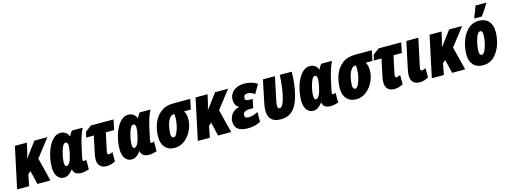

<svg xmlns="http://www.w3.org/2000/svg" viewBox="-26 -1623 6571 2491"><g transform="rotate(-15 3259.0 -377.5)"><path d="M105 -553H266L247 -467Q237 -421 217 -355H219L367 -553H542L356 -314L435 0H259L216 -184L178 -152L149 0H-13Z M495 -156Q495 -248 522.5 -343Q550 -438 601 -500.5Q652 -563 718 -563Q754 -563 783.5 -544.5Q813 -526 827 -487H830Q850 -531 871 -553H1015Q965 -445 940 -324L911 -190Q905 -162 905 -150Q905 -139 909.5 -135Q914 -131 922 -131Q934 -131 953 -142V-10Q931 -2 901.5 4Q872 10 856 10Q792 10 767.5 -14Q743 -38 742 -66H738Q709 -30 680 -10Q651 10 615 10Q561 10 528 -35Q495 -80 495 -156ZM765 -265Q780 -337 780 -370Q780 -423 749 -423Q725 -423 705 -379Q685 -335 673 -276Q661 -217 661 -181Q661 -126 683 -126Q736 -126 765 -265Z M1071 -108Q1071 -150 1082 -196L1129 -417H1027L1043 -490L1126 -553H1430L1402 -417H1290L1239 -178Q1236 -169 1236 -154Q1236 -144 1241.5 -137.5Q1247 -131 1256 -131Q1273 -131 1307 -148V-23Q1281 -7 1249.5 1.5Q1218 10 1190 10Q1133 10 1102 -21Q1071 -52 1071 -108Z M1405 -156Q1405 -248 1432.5 -343Q1460 -438 1511 -500.5Q1562 -563 1628 -563Q1664 -563 1693.5 -544.5Q1723 -526 1737 -487H1740Q1760 -531 1781 -553H1925Q1875 -445 1850 -324L1821 -190Q1815 -162 1815 -150Q1815 -139 1819.5 -135Q1824 -131 1832 -131Q1844 -131 1863 -142V-10Q1841 -2 1811.5 4Q1782 10 1766 10Q1702 10 1677.5 -14Q1653 -38 1652 -66H1648Q1619 -30 1590 -10Q1561 10 1525 10Q1471 10 1438 -35Q1405 -80 1405 -156ZM1675 -265Q1690 -337 1690 -370Q1690 -423 1659 -423Q1635 -423 1615 -379Q1595 -335 1583 -276Q1571 -217 1571 -181Q1571 -126 1593 -126Q1646 -126 1675 -265Z M1930 -181Q1930 -273 1960.5 -358Q1991 -443 2059.5 -498Q2128 -553 2235 -553H2460L2432 -417H2341Q2369 -376 2369 -307Q2369 -234 2334.5 -160Q2300 -86 2239 -38Q2178 10 2105 10Q2023 10 1976.5 -41Q1930 -92 1930 -181ZM2213 -362Q2213 -393 2209 -417H2205Q2167 -417 2141.5 -378Q2116 -339 2104 -283.5Q2092 -228 2092 -180Q2092 -126 2125 -126Q2148 -126 2168 -165.5Q2188 -205 2200.5 -261Q2213 -317 2213 -362Z M2532 -553H2693L2674 -467Q2664 -421 2644 -355H2646L2794 -553H2969L2783 -314L2862 0H2686L2643 -184L2605 -152L2576 0H2414Z M2910 -128Q2910 -161 2925 -194Q2940 -227 2970.5 -252.5Q3001 -278 3045 -287V-292Q2988 -314 2988 -402Q2988 -448 3013 -484.5Q3038 -521 3082.5 -542Q3127 -563 3184 -563Q3235 -563 3278 -551.5Q3321 -540 3360 -513L3290 -394Q3268 -412 3242.5 -421Q3217 -430 3195 -430Q3170 -430 3156 -416.5Q3142 -403 3142 -378Q3142 -358 3155.5 -350.5Q3169 -343 3199 -343H3243L3218 -225H3166Q3128 -225 3104 -210Q3080 -195 3080 -164Q3080 -145 3092 -135.5Q3104 -126 3134 -126Q3188 -126 3258 -163V-31Q3220 -10 3175.5 0Q3131 10 3088 10Q2998 10 2954 -23.5Q2910 -57 2910 -128Z M3362 -153Q3362 -199 3376 -263L3437 -553H3598L3531 -235Q3524 -204 3524 -179Q3524 -135 3549 -135Q3584 -135 3608.5 -205Q3633 -275 3646.5 -372.5Q3660 -470 3663 -553H3823Q3821 -319 3756 -155.5Q3691 8 3532 8Q3444 8 3403 -33Q3362 -74 3362 -153Z M3844 -156Q3844 -248 3871.5 -343Q3899 -438 3950 -500.5Q4001 -563 4067 -563Q4103 -563 4132.5 -544.5Q4162 -526 4176 -487H4179Q4199 -531 4220 -553H4364Q4314 -445 4289 -324L4260 -190Q4254 -162 4254 -150Q4254 -139 4258.5 -135Q4263 -131 4271 -131Q4283 -131 4302 -142V-10Q4280 -2 4250.5 4Q4221 10 4205 10Q4141 10 4116.5 -14Q4092 -38 4091 -66H4087Q4058 -30 4029 -10Q4000 10 3964 10Q3910 10 3877 -35Q3844 -80 3844 -156ZM4114 -265Q4129 -337 4129 -370Q4129 -423 4098 -423Q4074 -423 4054 -379Q4034 -335 4022 -276Q4010 -217 4010 -181Q4010 -126 4032 -126Q4085 -126 4114 -265Z M4369 -181Q4369 -273 4399.5 -358Q4430 -443 4498.5 -498Q4567 -553 4674 -553H4899L4871 -417H4780Q4808 -376 4808 -307Q4808 -234 4773.5 -160Q4739 -86 4678 -38Q4617 10 4544 10Q4462 10 4415.5 -41Q4369 -92 4369 -181ZM4652 -362Q4652 -393 4648 -417H4644Q4606 -417 4580.5 -378Q4555 -339 4543 -283.5Q4531 -228 4531 -180Q4531 -126 4564 -126Q4587 -126 4607 -165.5Q4627 -205 4639.5 -261Q4652 -317 4652 -362Z M4935 -108Q4935 -150 4946 -196L4993 -417H4891L4907 -490L4990 -553H5294L5266 -417H5154L5103 -178Q5100 -169 5100 -154Q5100 -144 5105.5 -137.5Q5111 -131 5120 -131Q5137 -131 5171 -148V-23Q5145 -7 5113.5 1.5Q5082 10 5054 10Q4997 10 4966 -21Q4935 -52 4935 -108Z M5276 -108Q5276 -146 5287 -197L5363 -553H5524L5444 -179Q5444 -176 5442.5 -169Q5441 -162 5441 -154Q5441 -144 5446.5 -137.5Q5452 -131 5461 -131Q5470 -131 5485 -136Q5500 -141 5512 -148V-23Q5486 -7 5454 1.5Q5422 10 5394 10Q5337 10 5306.5 -21Q5276 -52 5276 -108Z M5675 -553H5836L5817 -467Q5807 -421 5787 -355H5789L5937 -553H6112L5926 -314L6005 0H5829L5786 -184L5748 -152L5719 0H5557Z M6069 -181Q6069 -263 6097 -351.5Q6125 -440 6186.5 -501.5Q6248 -563 6341 -563Q6422 -563 6468 -511.5Q6514 -460 6514 -372Q6514 -286 6485.5 -198Q6457 -110 6396 -50Q6335 10 6245 10Q6162 10 6115.5 -40.5Q6069 -91 6069 -181ZM6352 -372Q6352 -400 6344.5 -413.5Q6337 -427 6320 -427Q6295 -427 6274.5 -384.5Q6254 -342 6242.5 -283Q6231 -224 6231 -180Q6231 -126 6264 -126Q6288 -126 6308 -168.5Q6328 -211 6340 -270Q6352 -329 6352 -372ZM6293 -620Q6302 -639 6320.5 -687Q6339 -735 6349 -765H6492L6490 -755Q6428 -653 6391 -606H6290Z"/></g></svg>

Font: Noto Sans UI CondBlack
Style: Italic
Weight: 900
Width: 3
Italic angle: -12°
Designer: Monotype Design Team
Foundry: Monotype Imaging Inc.
Version: Version 1.001